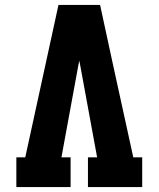

<svg xmlns="http://www.w3.org/2000/svg" viewBox="-20 -755 640 775"><path d="M46 0V-120H82L216 -735H384L437 -490L518 -120H554V0H335V-120H372L304 -490Q303 -495 302 -500Q301 -505 300 -510Q299 -505 298 -500Q297 -495 296 -490L228 -120H265V0Z"/></svg>

Font: Iosevka Etoile Heavy
Style: Regular
Weight: 900
Designer: Belleve Invis
Foundry: Belleve Invis
Version: Version 22.1.2; ttfautohint (v1.8.4)